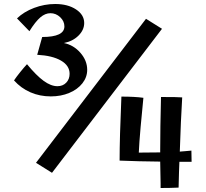

<svg xmlns="http://www.w3.org/2000/svg" viewBox="-20 -859 1028 960"><path d="M234 -377Q179 -377 132 -397.5Q85 -418 50 -457Q63 -476 81.5 -499Q100 -522 115 -538Q162 -481 198.5 -454.5Q235 -428 267 -428Q294 -428 311 -445.5Q328 -463 328 -490Q328 -531 285 -556Q242 -581 166 -585L191 -674Q302 -674 302 -727Q302 -753 281 -773Q260 -793 232 -793Q206 -793 181.5 -772Q157 -751 127 -703L65 -767Q99 -800 150.5 -819.5Q202 -839 256 -839Q319 -839 360 -812Q401 -785 401 -744Q401 -709 372 -680.5Q343 -652 299 -644Q348 -634 382 -595Q416 -556 416 -510Q416 -473 392 -442.5Q368 -412 326.5 -394.5Q285 -377 234 -377ZM710 -765 790 -715 240 5 160 -45ZM877 -50Q875 -11 873 79Q831 81 783 81V58Q781 -24 781 -51Q671 -52 578 -56Q578 -167 587 -376Q654 -376 697 -370Q690 -302 683 -223Q676 -144 674 -96L781 -97V-108Q781 -218 785 -374Q871 -374 891 -372Q884 -257 879 -101L904 -103L937 -106L938 -50Z"/></svg>

Font: Otomanopee
Style: Regular
Weight: 400
Designer: Das Ende der Wildnis
Foundry: Gutenberg Labo
Version: Version 3.000